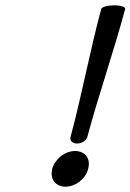

<svg xmlns="http://www.w3.org/2000/svg" viewBox="-20 -634 490 721"><path d="M360 -600C317 -440 288 -280 245 -120C241 -106 252 -95 269 -95C287 -95 304 -106 308 -120C351 -280 407 -440 450 -600C452 -608 433 -614 409 -614C384 -614 362 -608 360 -600ZM311 0C316 -18 314 -35 305 -48C295 -60 280 -67 262 -67C244 -67 225 -60 209 -48C193 -35 181 -18 176 0C172 18 174 35 183 48C193 60 208 67 226 67C244 67 263 60 279 48C295 35 307 18 311 0Z"/></svg>

Font: Nupuram Condensed Oblique
Style: Regular
Weight: 400
Width: 3
Designer: Santhosh Thottingal (santhosh.thottingal@gmail.com)
Foundry: SMC
Version: Version 1.000